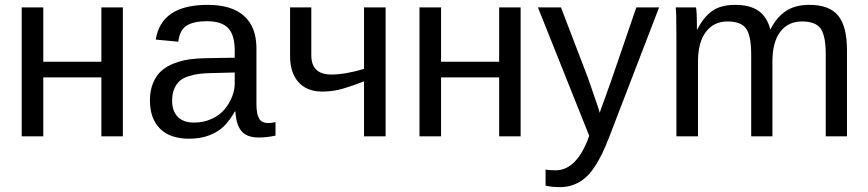

<svg xmlns="http://www.w3.org/2000/svg" viewBox="-20 -558 3553 786"><path d="M68.8 -527.8H157.2V-305.2H395V-527.8H482.9V0H395V-241.2H157.2V0H68.8Z M753.9 9.8Q675.8 9.8 634.8 -31.5Q593.8 -72.8 593.8 -147Q593.8 -188 606.9 -219Q620.1 -250 641.4 -268.6Q662.6 -287.1 693.4 -298.8Q724.1 -310.5 754.9 -314.9Q785.6 -319.3 822.8 -319.8L940.9 -321.8V-351.1Q940.9 -415.5 913.6 -443.4Q886.2 -471.2 827.6 -471.2Q772.9 -471.2 744.1 -453.1Q715.3 -435.1 710 -387.2L617.7 -396Q640.1 -538.1 829.6 -538.1Q928.7 -538.1 979.2 -492.7Q1029.8 -447.3 1029.8 -359.9V-132.8Q1029.8 -91.8 1040.5 -73Q1051.3 -54.2 1078.6 -54.2Q1090.3 -54.2 1107.9 -58.1V-2.9Q1072.8 4.9 1039.6 4.9Q990.7 4.9 968.8 -21Q946.8 -46.9 943.8 -101.1H940.9Q920.9 -65.4 897.7 -42.2Q874.5 -19 838.1 -4.6Q801.8 9.8 753.9 9.8ZM773.9 -56.2Q814 -56.2 846.9 -71.5Q879.9 -86.9 899.7 -110.8Q919.4 -134.8 930.2 -162.4Q940.9 -189.9 940.9 -216.8V-261.2L844.7 -258.8Q815.9 -258.3 794.7 -255.6Q773.4 -252.9 751.5 -245.8Q729.5 -238.8 715.8 -226.8Q702.1 -214.8 693.4 -194.3Q684.6 -173.8 684.6 -146Q684.6 -103 707.8 -79.6Q731 -56.2 773.9 -56.2Z M1167.5 -527.8H1254.4V-332Q1254.4 -252.9 1336.4 -252.9Q1392.6 -252.9 1470.2 -275.9V-527.8H1558.6V0H1470.2V-225.1Q1397.9 -197.3 1363.8 -189.9Q1330.6 -183.1 1299.3 -183.1Q1236.3 -183.1 1201.9 -221.7Q1167.5 -260.3 1167.5 -328.1Z M1697.3 -527.8H1785.6V-305.2H2023.4V-527.8H2111.3V0H2023.4V-241.2H1785.6V0H1697.3Z M2678.2 -527.8 2475.1 0Q2459.5 40.5 2445.1 70.6Q2430.7 100.6 2412.4 127.7Q2394 154.8 2374 171.6Q2354 188.5 2328.6 198.2Q2303.2 208 2272.9 208Q2238.8 208 2213.4 202.1V136.2Q2231.4 139.2 2254.4 139.2Q2335.4 139.2 2384.3 19L2392.1 -2L2182.1 -527.8H2276.4L2388.2 -235.8Q2433.6 -105.5 2435.1 -96.2Q2437 -103.5 2456.3 -155.8Q2475.6 -208 2481.9 -227.1L2585 -527.8Z M3142.1 0H3055.2V-335Q3055.2 -412.1 3034.2 -441.2Q3013.2 -470.2 2958 -470.2Q2901.9 -470.2 2869.6 -427.2Q2837.4 -384.3 2837.4 -306.2V0H2749V-416Q2749 -516.1 2746.1 -527.8H2829.1Q2833 -516.1 2833 -438H2835Q2859.9 -487.8 2895.3 -512.9Q2930.7 -538.1 2989.3 -538.1Q3049.8 -538.1 3084.7 -513.9Q3119.6 -489.7 3133.3 -438H3134.3Q3158.7 -486.8 3196.8 -512.5Q3234.9 -538.1 3293.9 -538.1Q3375 -538.1 3411.1 -494.1Q3447.3 -450.2 3447.3 -352.1V0H3360.4V-335Q3360.4 -412.1 3339.4 -441.2Q3318.4 -470.2 3263.2 -470.2Q3206.5 -470.2 3174.3 -428Q3142.1 -385.7 3142.1 -306.2Z"/></svg>

Font: Libra Sans Modern
Style: Regular
Weight: 400
Foundry: Stefan Peev, Context Ltd
Version: Version 1.000